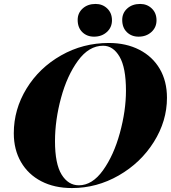

<svg xmlns="http://www.w3.org/2000/svg" viewBox="-20 -942 867 974"><path d="M50 -266Q50 -387 114.5 -492.5Q179 -598 290 -661Q401 -724 532 -724Q620 -724 687 -689.5Q754 -655 790.5 -592.5Q827 -530 827 -446Q827 -328 760.5 -222Q694 -116 582.5 -52Q471 12 345 12Q256 12 189.5 -22.5Q123 -57 86.5 -120Q50 -183 50 -266ZM380 -2Q448 -2 502.5 -78Q557 -154 588 -267Q619 -380 619 -482Q619 -599 586.5 -654.5Q554 -710 503 -710Q431 -710 375.5 -634Q320 -558 289.5 -445Q259 -332 259 -226Q259 -111 292.5 -56.5Q326 -2 380 -2ZM374 -841Q374 -876 399.5 -899Q425 -922 465 -922Q500 -922 524 -899Q548 -876 548 -839Q548 -803 522 -779.5Q496 -756 457 -756Q421 -756 397.5 -779Q374 -802 374 -841ZM691 -922Q726 -922 750 -899Q774 -876 774 -839Q774 -803 748 -779.5Q722 -756 683 -756Q647 -756 623.5 -779Q600 -802 600 -841Q600 -876 625.5 -899Q651 -922 691 -922Z"/></svg>

Font: Nyght Serif Dark Italic
Style: Regular
Weight: 800
Italic angle: -16°
Designer: Maksym Kobuzan
Version: Version 0.400